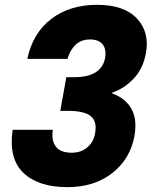

<svg xmlns="http://www.w3.org/2000/svg" viewBox="-20 -767 645 793"><path d="M92.8 -523.9Q115.7 -630.9 191.9 -689Q268.1 -747.1 380.9 -747.1Q492.2 -747.1 545.2 -690.9Q598.1 -634.8 583 -548.8Q571.3 -482.9 531.2 -441.4Q491.2 -399.9 443.8 -384.8V-380.9Q497.6 -361.8 522.5 -318.1Q547.4 -274.4 535.2 -205.1Q518.1 -110.8 444.1 -52.5Q370.1 5.9 257.8 5.9Q138.2 5.9 76.7 -53Q15.1 -111.8 32.2 -231H198.2Q191.4 -186.5 210.7 -161.4Q230 -136.2 275.9 -136.2Q314.9 -136.2 341.1 -158.7Q367.2 -181.2 373 -217.8Q381.3 -266.1 354.5 -287.6Q327.6 -309.1 261.2 -309.1H229L253.9 -448.2H286.1Q399.4 -448.2 414.1 -527.8Q419.9 -564.5 403.6 -584.2Q387.2 -604 352.1 -604Q314 -604 291.3 -581.3Q268.6 -558.6 258.8 -523.9Z"/></svg>

Font: SVN-Poppins
Style: Bold Italic
Weight: 700
Italic angle: -10°
Designer: Ninad Kale (Devanagari), Jonny Pinhorn (Latin)
Foundry: Indian Type Foundry
Version: Version 3.002 2017